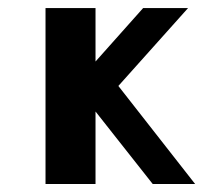

<svg xmlns="http://www.w3.org/2000/svg" viewBox="-20 -460 519 480"><path d="M93.8 0ZM218.8 -306.2 337.9 -439.9H450.2L275.9 -245.1L467.8 0H361.8L218.8 -181.2V0H93.8V-439.9H218.8Z"/></svg>

Font: Pfennig
Style: Bold
Weight: 700
Version: Version 20120410 ; ttfautohint (v0.8)